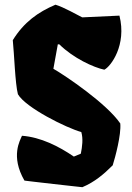

<svg xmlns="http://www.w3.org/2000/svg" viewBox="-20 -776 553 806"><path d="M82.5 -18.1C77.6 -17.6 330.6 10.7 325.7 9.8C377 -11.7 416 -44.9 453.1 -82C463.9 -116.2 489.3 -210.4 484.9 -257.8C428.2 -340.8 256.8 -457 204.1 -487.3L222.7 -589.8H229C288.6 -531.2 373.5 -492.7 418 -483.4C444.8 -496.6 512.7 -586.4 481.4 -710.4L325.2 -703.1C305.2 -712.9 248.5 -745.6 212.9 -756.3C139.6 -725.1 80.6 -683.1 33.7 -607.4C39.6 -551.3 43.5 -424.8 55.2 -380.4C87.9 -323.7 259.3 -238.8 321.3 -221.7C329.6 -193.4 325.2 -160.2 319.3 -130.9L290 -118.7C227.1 -161.6 151.4 -200.2 72.3 -206.1C64.5 -187 23.4 -120.6 82.5 -18.1Z"/></svg>

Font: Fruktur
Style: Regular
Weight: 400
Designer: Viktoriya Grabowska
Foundry: Viktoriya Grabowska
Version: Version 1.002